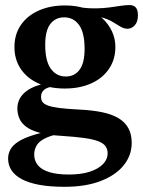

<svg xmlns="http://www.w3.org/2000/svg" viewBox="-20 -478 564 758"><path d="M234.5 259.5Q177.5 259.5 135.5 251.8Q93.5 244 66.2 229.5Q39 215 25.5 194.5Q12 174 12 148Q12 128.5 21.5 111.5Q31 94.5 53.2 80.5Q75.5 66.5 113.2 54.8Q151 43 208 34H247.5L248 44.5Q194.5 52 165.8 64.5Q137 77 126 94Q115 111 115 132Q115 156.5 129.5 174.2Q144 192 174.5 201.5Q205 211 252.5 211Q300.5 211 334.8 199.8Q369 188.5 387 169.5Q405 150.5 405 128Q405 111.5 397 99.8Q389 88 369 80Q349 72 314 67Q279 62 224.5 58.5Q170 55.5 135.2 45.8Q100.5 36 81.8 21.2Q63 6.5 55.8 -12Q48.5 -30.5 48.5 -51Q49.5 -91.5 83.2 -117.5Q117 -143.5 182 -152.5L196.5 -137.5Q167.5 -134.5 154.8 -124Q142 -113.5 142 -95.5Q142 -84.5 147.2 -76.2Q152.5 -68 167.5 -62Q182.5 -56 212.2 -52Q242 -48 292 -45.5Q344.5 -43 383.8 -34.8Q423 -26.5 448.8 -10.8Q474.5 5 487.2 28.8Q500 52.5 500 86Q500 134.5 469 173.8Q438 213 378.5 236.2Q319 259.5 234.5 259.5ZM236 -128.5Q175.5 -128.5 130.5 -149.2Q85.5 -170 61.2 -207Q37 -244 37 -292Q37 -342.5 62.5 -379.5Q88 -416.5 133.2 -436.5Q178.5 -456.5 236.5 -456.5Q284 -456.5 320.8 -443.2Q357.5 -430 383 -406.8Q408.5 -383.5 422 -354.2Q435.5 -325 435.5 -293Q435.5 -243 410 -205.8Q384.5 -168.5 339.5 -148.5Q294.5 -128.5 236 -128.5ZM240 -176Q274 -176 294 -202.5Q314 -229 314 -285Q314 -349 292.2 -379.2Q270.5 -409.5 233 -409.5Q199 -409.5 178.8 -383.5Q158.5 -357.5 158.5 -301Q158.5 -237.5 180.5 -206.8Q202.5 -176 240 -176ZM305.5 -415.5 292 -449Q330 -444.5 359.8 -445Q389.5 -445.5 413.2 -448.8Q437 -452 456.2 -455Q475.5 -458 491.5 -458Q507.5 -458 516 -448.5Q524.5 -439 524.5 -418Q524.5 -391.5 512 -378Q499.5 -364.5 483.5 -364.5Q469 -364.5 455 -373.2Q441 -382 422.5 -392.8Q404 -403.5 376.2 -410.8Q348.5 -418 305.5 -415.5Z"/></svg>

Font: Newsreader 16pt 16pt SemiBold
Style: Regular
Weight: 600
Version: Version 1.003